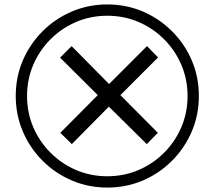

<svg xmlns="http://www.w3.org/2000/svg" viewBox="-20 -782 968 866"><path d="M304 -132 252 -183 421 -353 251 -522 303 -574 472 -403 643 -574 693 -523 523 -353 692 -183 642 -132 471 -301ZM464 64Q379 64 304 32Q229 0 172 -57Q115 -114 83 -189Q51 -264 51 -349Q51 -435 83 -509.5Q115 -584 172 -641Q229 -698 304 -730Q379 -762 464 -762Q550 -762 624.5 -730Q699 -698 756 -641Q813 -584 845 -509.5Q877 -435 877 -349Q877 -264 845 -189Q813 -114 756 -57Q699 0 624.5 32Q550 64 464 64ZM464 13Q539 13 604.5 -15Q670 -43 720 -93Q770 -143 798 -208.5Q826 -274 826 -349Q826 -424 798 -489.5Q770 -555 720 -605Q670 -655 604.5 -683Q539 -711 464 -711Q389 -711 323.5 -683Q258 -655 208 -605Q158 -555 130 -489.5Q102 -424 102 -349Q102 -274 130 -208.5Q158 -143 208 -93Q258 -43 323.5 -15Q389 13 464 13Z"/></svg>

Font: sinhala15
Style: Book
Weight: 400
Designer: Jelle Bosma - Monotype Design Team
Foundry: Monotype Imaging Inc.
Version: Version 2.003